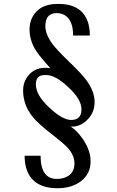

<svg xmlns="http://www.w3.org/2000/svg" viewBox="-20 -826 602 986"><path d="M208 -440.4H218.8Q264.6 -440.4 330.1 -378.9Q398.4 -316.4 398.4 -264.6Q398.4 -233.4 381.8 -220.7Q369.1 -210 345.7 -210Q300.8 -210 234.4 -272.5Q164.1 -336.9 164.1 -392.6Q164.1 -416 174.8 -427.7Q185.5 -440.4 208 -440.4ZM283.2 -805.7H273.4Q204.1 -805.7 166 -765.6Q131.8 -729.5 131.8 -673.8Q131.8 -623 159.2 -575.2Q174.8 -547.9 213.9 -503.9L238.3 -475.6Q171.9 -486.3 131.8 -445.3Q98.6 -410.2 98.6 -361.3Q98.6 -287.1 147.5 -226.6Q175.8 -190.4 250 -133.8Q306.6 -89.8 328.1 -66.4Q362.3 -28.3 362.3 13.7Q362.3 56.6 331.1 77.1Q306.6 92.8 272.5 92.8Q232.4 92.8 211.9 66.4Q188.5 37.1 188.5 -26.4H106.4Q106.4 61.5 156.2 104.5Q199.2 140.6 274.4 140.6Q347.7 140.6 394.5 105.5Q445.3 67.4 445.3 2Q445.3 -51.8 407.2 -109.4Q375 -156.2 342.8 -175.8Q391.6 -173.8 427.7 -210Q465.8 -247.1 465.8 -301.8Q465.8 -357.4 422.9 -415Q397.5 -449.2 330.1 -513.7Q271.5 -570.3 249 -600.6Q212.9 -649.4 212.9 -692.4Q212.9 -727.5 230.5 -745.1Q246.1 -758.8 272.5 -758.8Q302.7 -758.8 324.2 -739.3Q355.5 -710 355.5 -643.6H441.4Q441.4 -727.5 395.5 -769.5Q354.5 -805.7 283.2 -805.7Z"/></svg>

Font: Dotum
Style: Regular
Weight: 400
Version: Version 2.21